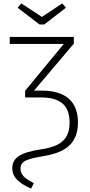

<svg xmlns="http://www.w3.org/2000/svg" viewBox="-20 -900 525 1123"><path d="M239 -757 366 -855 344 -880 225 -801 105 -880 83 -855 211 -757ZM224 -370H179L412 -645V-684H37V-643H353L127 -369V-330H220C328 -330 387 -288 387 -184C387 -89 339 -44 222 -27C100 -8 52 21 52 85C52 138 93 173 162 203L178 171C124 144 100 122 100 87C100 42 135 30 240 12C367 -9 436 -65 436 -184C436 -301 369 -370 224 -370Z"/></svg>

Font: Fira Sans ExtraLight
Style: Regular
Weight: 200
Designer: bBox Type GmbH & Carrois Corporate GbR & Edenspiekermann AG
Foundry: bBox Type GmbH & Carrois Corporate GbR & Edenspiekermann AG
Version: Version 4.300;PS 004.300;hotconv 1.0.88;makeotf.lib2.5.64775